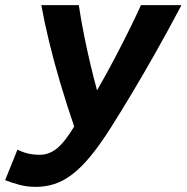

<svg xmlns="http://www.w3.org/2000/svg" viewBox="-53 -713 727 748"><path d="M87 15Q53 15 24.5 7.5Q-4 0 -33 -11L15 -130Q35 -120 56 -115Q77 -110 102 -110Q138 -110 168.5 -134.5Q199 -159 236 -220Q206 -308 181 -392.5Q156 -477 137.5 -554Q119 -631 108 -693H254Q262 -639 274 -578.5Q286 -518 299.5 -461.5Q313 -405 325 -361Q362 -425 395.5 -489Q429 -553 455.5 -607Q482 -661 496 -693H654Q599 -589 552.5 -507Q506 -425 464 -354.5Q422 -284 377 -213Q335 -147 298.5 -103Q262 -59 227.5 -33Q193 -7 158.5 4Q124 15 87 15Z"/></svg>

Font: Ubuntu Sans Mono
Style: Italic
Weight: 400
Italic angle: -13.5°
Monospace: yes
Designer: Dalton Maag Ltd
Foundry: Dalton Maag Ltd
Version: Version 1.006